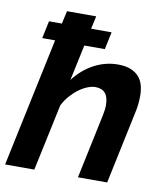

<svg xmlns="http://www.w3.org/2000/svg" viewBox="-86 -799 750 867"><g transform="rotate(10 289.0 -365.0)"><path d="M79 -671H138L151 -730H285L272 -671H366L349 -591H255L220 -427Q259 -478 311 -505.5Q363 -533 420 -533Q455 -533 478.5 -523.5Q502 -514 516.5 -497.5Q531 -481 537 -458.5Q543 -436 543 -410Q543 -390 540.5 -369Q538 -348 533 -327L464 0H330L392 -294Q398 -322 398 -343Q398 -415 337 -415Q321 -415 301 -407Q281 -399 261.5 -384.5Q242 -370 224.5 -350Q207 -330 195 -306L130 0H-4L121 -591H62Z"/></g></svg>

Font: PTCRaleway
Style: Bold Italic
Weight: 700
Italic angle: -12°
Designer: Matt McInerney, Pablo Impallari, Rodrigo Fuenzalida
Foundry: Matt McInerney, Pablo Impallari, Rodrigo Fuenzalida
Version: Version 3.000g; ttfautohint (v1.5) -l 8 -r 28 -G 28 -x 14 -D